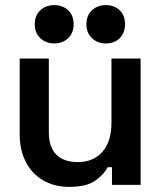

<svg xmlns="http://www.w3.org/2000/svg" viewBox="-20 -723 631 751"><path d="M57 -198V-494H171V-207Q171 -147 200.5 -118Q230 -89 284 -89Q345 -89 380.5 -129Q416 -169 416 -244V-494H530V0H418V-69H401Q388 -42 353.5 -17Q319 8 250 8Q193 8 149 -17.5Q105 -43 81 -89.5Q57 -136 57 -198ZM318 -628Q318 -663 340 -683Q362 -703 394 -703Q427 -703 448 -683Q469 -663 469 -628Q469 -594 448 -573.5Q427 -553 394 -553Q362 -553 340 -573.5Q318 -594 318 -628ZM116 -628Q116 -663 138 -683Q160 -703 192 -703Q225 -703 246.5 -683Q268 -663 268 -628Q268 -594 246.5 -573.5Q225 -553 192 -553Q160 -553 138 -573.5Q116 -594 116 -628Z"/></svg>

Font: Space Grotesk Frontify SemiBold
Style: Regular
Weight: 600
Designer: Florian Karsten
Version: Version 2.000